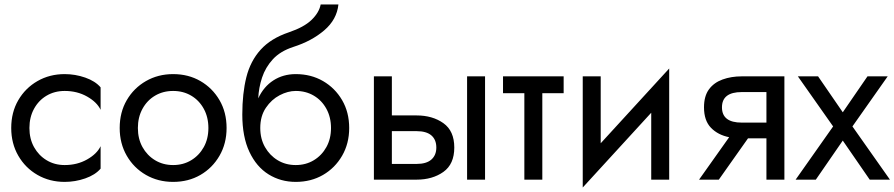

<svg xmlns="http://www.w3.org/2000/svg" viewBox="-20 -800 3983 855"><path d="M111 -230Q111 -182 131.5 -145Q152 -108 187.5 -86.5Q223 -65 268 -65Q324 -65 368 -90Q412 -115 428 -149V-49Q404 -21 359.5 -5.5Q315 10 268 10Q201 10 147 -21Q93 -52 61.5 -106.5Q30 -161 30 -230Q30 -300 61.5 -354Q93 -408 147 -439Q201 -470 268 -470Q315 -470 359.5 -454.5Q404 -439 428 -411V-311Q412 -345 368 -370Q324 -395 268 -395Q223 -395 187.5 -374Q152 -353 131.5 -315.5Q111 -278 111 -230Z M513 -230Q513 -300 544.5 -354Q576 -408 630 -439Q684 -470 751 -470Q819 -470 872.5 -439Q926 -408 957.5 -354Q989 -300 989 -230Q989 -161 957.5 -106.5Q926 -52 872.5 -21Q819 10 751 10Q684 10 630 -21Q576 -52 544.5 -106.5Q513 -161 513 -230ZM594 -230Q594 -182 614.5 -145Q635 -108 670.5 -86.5Q706 -65 751 -65Q796 -65 831.5 -86.5Q867 -108 887.5 -145Q908 -182 908 -230Q908 -278 887.5 -315.5Q867 -353 831.5 -374Q796 -395 751 -395Q706 -395 670.5 -374Q635 -353 614.5 -315.5Q594 -278 594 -230Z M1059 -290Q1059 -384 1077 -456Q1095 -528 1140.5 -578.5Q1186 -629 1266 -656Q1334 -679 1367.5 -711.5Q1401 -744 1408 -780H1487Q1480 -713 1424 -665Q1368 -617 1286 -591Q1228 -572 1195 -536Q1162 -500 1147 -454.5Q1132 -409 1130 -362Q1154 -414 1197.5 -442Q1241 -470 1297 -470Q1365 -470 1418.5 -439Q1472 -408 1503.5 -354Q1535 -300 1535 -230Q1535 -161 1503.5 -106.5Q1472 -52 1418.5 -21Q1365 10 1297 10Q1230 10 1176 -23.5Q1122 -57 1090.5 -124Q1059 -191 1059 -290ZM1139 -230Q1139 -182 1160 -145Q1181 -108 1216.5 -86.5Q1252 -65 1297 -65Q1342 -65 1377.5 -86.5Q1413 -108 1433.5 -145Q1454 -182 1454 -230Q1454 -278 1433.5 -315.5Q1413 -353 1377.5 -374Q1342 -395 1297 -395Q1262 -395 1225.5 -376Q1189 -357 1164 -320Q1139 -283 1139 -230Z M2060 -460H2140V0H2060ZM1645 -460H1725V-286H1835Q1906 -286 1954.5 -251.5Q2003 -217 2003 -143Q2003 -69 1954.5 -34.5Q1906 0 1835 0H1645ZM1835 -216H1725V-70H1835Q1879 -70 1901 -89.5Q1923 -109 1923 -143Q1923 -178 1901 -197Q1879 -216 1835 -216Z M2220 -460H2490V-385H2395V0H2315V-385H2220Z M2655 -460V-162L2960 -495V0H2880V-298L2575 35V-460Z M3181 0H3093L3227 -189Q3177 -199 3146 -231Q3115 -263 3115 -322Q3115 -372 3137 -402Q3159 -432 3197.5 -446Q3236 -460 3283 -460H3473V0H3393V-184H3311ZM3283 -254H3393V-390H3283Q3195 -390 3195 -322Q3195 -254 3283 -254Z M3843 -460H3933L3776 -237L3943 0H3853L3733 -174L3613 0H3523L3690 -237L3533 -460H3623L3733 -300Z"/></svg>

Font: Von Book
Style: Regular
Weight: 400
Version: Version 4.000; ttfautohint (v1.8.4.7-5d5b)